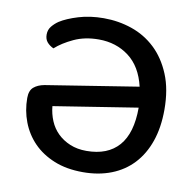

<svg xmlns="http://www.w3.org/2000/svg" viewBox="-73 -694 800 784"><g transform="rotate(10 327.0 -302.0)"><path d="M44 -244Q44 -275 60.5 -289Q77 -303 104 -308L488 -369Q469 -450 416 -490Q363 -530 291 -530Q233 -530 188 -509Q143 -488 114 -462Q97 -470 87 -482Q77 -494 77 -513Q77 -533 89 -547.5Q101 -562 116 -572Q144 -590 191.5 -604.5Q239 -619 296 -619Q357 -619 412.5 -600Q468 -581 510.5 -541Q553 -501 578.5 -439.5Q604 -378 604 -294Q604 -220 584 -162.5Q564 -105 527 -65.5Q490 -26 437.5 -5.5Q385 15 320 15Q252 15 200.5 -6Q149 -27 114.5 -62.5Q80 -98 62 -145Q44 -192 44 -244ZM151 -229Q154 -197 166 -168.5Q178 -140 199.5 -119Q221 -98 251 -85.5Q281 -73 319 -73Q407 -73 453 -125.5Q499 -178 499 -284Z"/></g></svg>

Font: Baloo Paaji 2 Medium
Style: Regular
Weight: 500
Designer: Shuchita Grover, Noopur Datye and Ek Type
Foundry: Ek Type
Version: Version 1.640;hotconv 1.0.111;makeotfexe 2.5.65597; ttfautoh